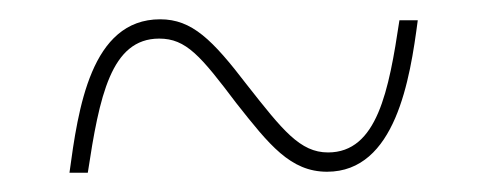

<svg xmlns="http://www.w3.org/2000/svg" viewBox="-20 -456 505 199"><path d="M52 -277H71C83 -356 95 -416 145 -416C173 -416 188 -398 225 -349C259 -306 281 -278 319 -278C390 -278 405 -374 413 -435H394C383 -362 371 -298 320 -298C291 -298 273 -321 236 -368C200 -415 179 -436 146 -436C74 -436 61 -343 52 -277Z"/></svg>

Font: Noto Serif Display Condensed ExtraBold
Style: Regular
Weight: 800
Width: 3
Designer: Monotype Design Team
Foundry: Monotype Imaging Inc.
Version: Version 2.009